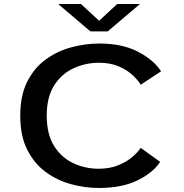

<svg xmlns="http://www.w3.org/2000/svg" viewBox="-20 -922 915 953"><path d="M470.5 11Q401 11 332 -8Q263 -27 206.2 -68.8Q149.5 -110.5 115 -179.2Q80.5 -248 80.5 -348Q80.5 -448 115.2 -516.8Q150 -585.5 207.2 -627Q264.5 -668.5 334 -687.2Q403.5 -706 472.5 -706Q586.5 -706 664.5 -665.5Q742.5 -625 779.5 -568L678.5 -501.5Q663 -526.5 635.5 -551.5Q608 -576.5 567 -593.5Q526 -610.5 471 -610.5Q405 -610.5 345.8 -583.5Q286.5 -556.5 249.2 -498.8Q212 -441 212 -348Q212 -255 248.8 -197Q285.5 -139 344.2 -111.8Q403 -84.5 469 -84.5Q524 -84.5 565.2 -101Q606.5 -117.5 634.8 -141.2Q663 -165 678.5 -188L775 -118.5Q739.5 -64.5 662.5 -26.8Q585.5 11 470.5 11ZM269 -902H382L472 -819L561.5 -902H674.5L514.5 -766H429Z"/></svg>

Font: Trispace SemiExpanded Medium
Style: Regular
Weight: 500
Width: 6
Designer: Tyler Finck
Foundry: Etcetera Type Company
Version: Version 1.210; ttfautohint (v1.8.3)